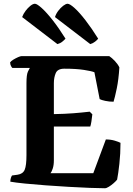

<svg xmlns="http://www.w3.org/2000/svg" viewBox="-20 -1003 710 1023"><path d="M539 0Q510 0 458.5 -2Q407 -4 346 -7.5Q285 -11 224 -15.5Q163 -20 113 -25Q63 -30 35 -35Q35 -46 38 -55Q41 -64 44 -68L73 -72Q102 -76 111.5 -98.5Q121 -121 121 -176V-560Q121 -606 129 -622Q137 -638 139 -641H46Q43 -643 38.5 -651.5Q34 -660 34 -671Q39 -678 51.5 -685.5Q64 -693 76.5 -698.5Q89 -704 95 -704H562Q576 -695 592 -678Q608 -661 616 -644Q612 -579 602 -531Q592 -483 585 -461Q562 -461 541 -465.5Q520 -470 511 -475L483 -618Q469 -624 427.5 -630.5Q386 -637 323 -637Q287 -637 277 -613.5Q267 -590 267 -560V-395Q325 -396 370 -399.5Q415 -403 458 -408L472 -394Q470 -374 467 -355.5Q464 -337 461 -329H267V-149Q267 -123 261 -105Q255 -87 249 -80H477L544 -260Q570 -260 591.5 -253.5Q613 -247 622 -242Q622 -184 616 -130Q610 -76 604 -46Q598 -38 585.5 -27Q573 -16 560 -8Q547 0 539 0ZM286 -768 98 -912Q104 -929 116.5 -945.5Q129 -962 142.5 -972.5Q156 -983 166 -983Q177 -983 202.5 -960Q228 -937 261 -895Q294 -853 329 -797Q323 -790 312 -781Q301 -772 286 -768ZM461 -768 273 -912Q278 -929 290.5 -945.5Q303 -962 317 -972.5Q331 -983 340 -983Q352 -983 377.5 -960Q403 -937 435.5 -895Q468 -853 503 -797Q498 -790 486.5 -781Q475 -772 461 -768Z"/></svg>

Font: Texturina 72pt ExtraBold
Style: Regular
Weight: 800
Designer: Guillermo Torres Carreño
Foundry: Omnibus-Type
Version: Version 1.002; ttfautohint (v1.8.3)